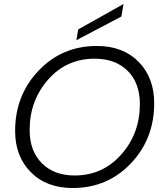

<svg xmlns="http://www.w3.org/2000/svg" viewBox="-20 -938 828 965"><path d="M755 -419Q755 -240 637.5 -116.5Q520 7 345 7Q214 7 135 -72.5Q56 -152 56 -280Q56 -459 174 -583Q292 -707 467 -707Q598 -707 676.5 -627.5Q755 -548 755 -419ZM129 -285Q129 -179 190.5 -117.5Q252 -56 355 -56Q496 -56 589.5 -161.5Q683 -267 683 -415Q683 -521 621.5 -582Q560 -643 456 -643Q314 -643 221.5 -537.5Q129 -432 129 -285ZM373 -790 601 -918 590 -855 364 -736Z"/></svg>

Font: Poppins Light
Style: Italic
Weight: 300
Italic angle: -10°
Designer: Ninad Kale (Devanagari), Jonny Pinhorn (Latin)
Foundry: Indian Type Foundry
Version: Version 3.200;PS 1.000;hotconv 16.6.54;makeotf.lib2.5.65590